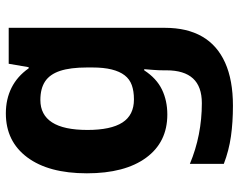

<svg xmlns="http://www.w3.org/2000/svg" viewBox="-102 -494 836 673"><g transform="rotate(-90 316.5 -158.0)"><path d="M255 -556Q305 -556 345 -536Q385 -516 413 -476H417L429 -546H555V1Q555 79 524.5 132Q494 185 433 212.5Q372 240 282 240Q224 240 174.5 233Q125 226 78 208V89Q128 110 181.5 120.5Q235 131 291 131Q349 131 377.5 100Q406 69 406 7V-4Q406 -21 407.5 -39Q409 -57 410 -71H406Q378 -28 339 -9Q300 10 251 10Q154 10 99.5 -64.5Q45 -139 45 -272Q45 -406 101 -481Q157 -556 255 -556ZM302 -435Q250 -435 223.5 -394Q197 -353 197 -270Q197 -188 223 -147.5Q249 -107 304 -107Q333 -107 354 -114.5Q375 -122 388.5 -139.5Q402 -157 409 -185Q416 -213 416 -253V-271Q416 -330 404 -366Q392 -402 367 -418.5Q342 -435 302 -435Z"/></g></svg>

Font: Noto Sans Cham
Style: Regular
Weight: 400
Designer: Monotype Design Team
Foundry: Monotype Imaging Inc.
Version: Version 2.002